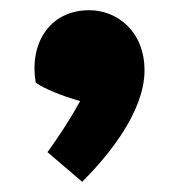

<svg xmlns="http://www.w3.org/2000/svg" viewBox="-20 -216 336 376"><path d="M155 -196C75 -196 37 -128 50 -54C67 -42 102 -28 137 -18C117 18 96 50 73 82L141 140C195 86 263 1 263 -78C263 -156 208 -196 155 -196Z"/></svg>

Font: FilmFarsi Display
Style: Regular
Weight: 400
Designer: Borna Izadpanah
Foundry: Borna Izadpanah
Version: Version 1.000;PS 001.000;hotconv 1.0.88;makeotf.lib2.5.64775